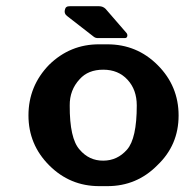

<svg xmlns="http://www.w3.org/2000/svg" viewBox="-20 -602 608 632"><path d="M397 -492.7Q400.4 -487.3 398.7 -481.9Q397 -476.6 390.6 -476.6H300.8Q295.4 -476.6 290 -480L202.6 -547.9Q189.9 -556.6 193.8 -570.3Q195.8 -582 210 -581.5H306.2Q318.8 -581.5 327.6 -572.8ZM242.2 -109.4Q273.4 -72.8 319.8 -73.2Q366.2 -73.2 398.2 -109.6Q430.2 -146 430.2 -254.9Q430.2 -306.6 399.9 -339.4Q369.6 -372.6 319.8 -372.6Q270 -372.6 242.2 -341.3Q209 -305.7 209.5 -254.9Q209 -146 242.2 -109.4ZM333.5 -456.1Q430.7 -456.1 499 -387.7Q567.9 -318.8 567.9 -221.7Q567.9 -124.5 498 -58.1Q430.2 10.7 333.5 10.7Q306.6 10.7 306.6 10.7Q210.4 10.7 142.1 -57.6Q73.7 -126 73.7 -222.2Q73.7 -318.8 141.6 -388.7Q210.9 -456.5 306.6 -456.1Q320.3 -456.1 333.5 -456.1Z"/></svg>

Font: Dyuthi
Style: Regular
Weight: 400
Designer: Hiran Venugopalan, Hussain K H and Suresh P for Sawthanthra Malayalam Computing (SMC)
Version: Version 3.0.0+20221109